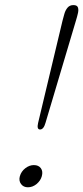

<svg xmlns="http://www.w3.org/2000/svg" viewBox="-20 -750 336 774"><path d="M276 -729.5Q291.5 -729.5 294.5 -719Q297.5 -708.5 293.5 -694Q292.5 -690 290.5 -682Q288.5 -674 286 -666.5L163.5 -255Q156 -228 141.5 -228Q127.5 -228 133.5 -254L232 -666.5Q234 -674 236.2 -682Q238.5 -690 239.5 -694Q243.5 -708.5 252.2 -719Q261 -729.5 276 -729.5ZM92.5 5Q74.5 5 64.8 -8.2Q55 -21.5 60 -39.5Q65.5 -59 82 -71.8Q98.5 -84.5 116.5 -84.5Q135.5 -84.5 144.8 -71.8Q154 -59 148.5 -39.5Q143.5 -21.5 127.5 -8.2Q111.5 5 92.5 5Z"/></svg>

Font: Fraunces 9pt SuperSoft Thin
Style: Italic
Weight: 100
Italic angle: -16°
Version: Version 1.000;[0bf87f6ff]